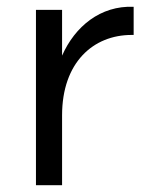

<svg xmlns="http://www.w3.org/2000/svg" viewBox="-20 -546 445 566"><path d="M163 -382V-517H86V0H163V-206C163 -362 255 -443 368 -443H374V-526C276 -530 201 -468 163 -382Z"/></svg>

Font: Mission
Style: Regular
Weight: 400
Version: Version 1.000;FEAKit 1.0